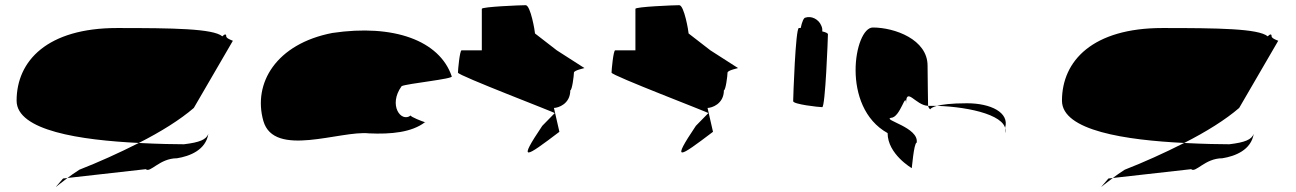

<svg xmlns="http://www.w3.org/2000/svg" viewBox="-20 -662 4994 740"><path d="M44 -274C44 -158 291 -122 515 -111C600 -154 675 -201 727 -246L877 -504C884 -504 852 -512 852 -522C852 -533 845 -530 837 -522C801 -552 646 -554 431 -554C163 -554 44 -428 44 -274ZM223 26C181 76 188 62 240 24ZM240 24 542 -10C559 6 595 -52 662 -52C712 -60 773 -84 783 -146C775 -124 749 -113 689 -106C655 -106 592 -107 515 -111C438 -72 358 -36 286 -8C267 4 252 15 240 24Z M995 -196C1036 -52 1292 -160 1402 -148C1488 -144 1567 -152 1618 -191C1610 -193 1561 -212 1563 -217C1526 -188 1475 -257 1528 -330C1548 -340 1731 -358 1721 -368C1674 -506 1497 -570 1261 -535C1044 -493 954 -341 995 -196ZM1563 -217C1563 -217 1563 -218 1563 -218C1563 -218 1563 -217 1563 -217ZM1619 -192 1618 -191C1620 -191 1620 -191 1619 -190Z M1745 -382C1745 -371 2126 -226 2118 -226L2070 -177C1974 -34 2004 -54 2136 -154L2115 -246C2131 -246 2178 -261 2178 -314C2185 -314 2192 -371 2192 -382C2192 -392 2239 -400 2232 -400L2126 -468L2042 -533C2042 -540 2025 -642 2006 -642C1987 -642 1837 -636 1837 -628V-468H1759C1752 -468 1745 -392 1745 -382Z M2337 -382C2337 -371 2718 -226 2710 -226L2662 -177C2566 -34 2596 -54 2728 -154L2707 -246C2723 -246 2770 -261 2770 -314C2777 -314 2784 -371 2784 -382C2784 -392 2831 -400 2824 -400L2718 -468L2634 -533C2634 -540 2617 -642 2598 -642C2579 -642 2429 -636 2429 -628V-468H2351C2344 -468 2337 -392 2337 -382Z M3037 -272C3037 -260 3136 -249 3149 -249C3161 -249 3171 -518 3171 -530C3171 -534 3162 -538 3149 -541C3150 -548 3149 -556 3145 -564C3135 -588 3107 -602 3084 -594C3078 -594 3071 -578 3066 -554H3059C3046 -554 3037 -284 3037 -272Z M3401 -149C3401 -68 3494 -14 3494 -14C3494 -6 3502 -112 3513 -112C3523 -171 3380 -200 3414 -208C3450 -208 3472 -314 3472 -261C3472 -331 3508 -256 3557 -254C3557 -281 3555 -346 3555 -409C3555 -510 3428 -556 3344 -556C3273 -556 3219 -250 3401 -149ZM3557 -254C3559 -246 3563 -242 3565 -241C3565 -237 3562 -246 3591 -254ZM3591 -254C3611 -259 3645 -264 3707 -264C3799 -264 3871 -228 3854 -170V-149C3871 -215 3721 -250 3591 -254Z M4073 -274C4073 -158 4320 -122 4544 -111C4629 -154 4704 -201 4756 -246L4906 -504C4913 -504 4881 -512 4881 -522C4881 -533 4874 -530 4866 -522C4830 -552 4675 -554 4460 -554C4192 -554 4073 -428 4073 -274ZM4252 26C4210 76 4217 62 4269 24ZM4269 24 4571 -10C4588 6 4624 -52 4691 -52C4741 -60 4802 -84 4812 -146C4804 -124 4778 -113 4718 -106C4684 -106 4621 -107 4544 -111C4467 -72 4387 -36 4315 -8C4296 4 4281 15 4269 24Z"/></svg>

Font: Ampere
Style: UltExt
Weight: 400
Version: Version 1